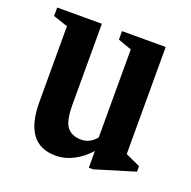

<svg xmlns="http://www.w3.org/2000/svg" viewBox="-101 -624 732 735"><g transform="rotate(20 265.0 -256.5)"><path d="M198 10.5Q70.5 10.5 70.5 -162V-470L11 -490V-524.5H193V-196Q193 -128 212.5 -104.2Q232 -80.5 269.5 -80.5Q305.5 -80.5 330.5 -111.5V-470L275 -490V-524.5H453V-88.5L513 -61V-38.5L352 10.5H334.5V-58Q307.5 -27 272 -8.2Q236.5 10.5 198 10.5Z"/></g></svg>

Font: Libre Caslon Condensed
Style: Bold
Weight: 700
Designer: Pablo Impallari, Rodrigo Fuenzalida, Katja Schimmel, Ertekin Erdin
Foundry: Pablo Impallari, Rodrigo Fuenzalida
Version: Version 2.000; ttfautohint (v1.8.4.7-5d5b);gftools[0.9.33]